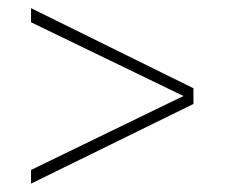

<svg xmlns="http://www.w3.org/2000/svg" viewBox="-20 -568 574 470"><path d="M56 -118.5V-152L429 -333L56 -513.5V-548L453.5 -352V-313.5Z"/></svg>

Font: League Spartan Thin
Style: Regular
Weight: 100
Foundry: The League of Moveable Type
Version: Version 2.002